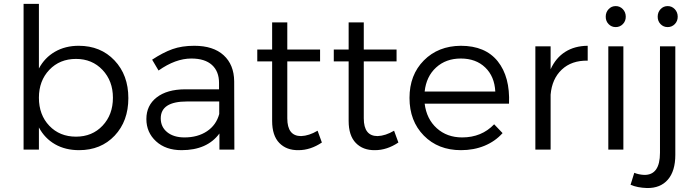

<svg xmlns="http://www.w3.org/2000/svg" viewBox="-20 -762 3543 978"><path d="M380.9 -528.8Q492.7 -528.8 563.2 -454.3Q633.8 -379.9 633.8 -262.2Q633.8 -145 564 -71Q494.1 2.9 382.8 2.9Q313 2.9 260.5 -27.1Q208 -57.1 178.2 -112.8V0H100.1V-742.2H178.2V-413.1Q207.5 -468.3 260 -498.5Q312.5 -528.8 380.9 -528.8ZM367.2 -65.9Q449.7 -65.9 502.4 -121.8Q555.2 -177.7 555.2 -264.2Q555.2 -349.6 502.2 -405.8Q449.2 -461.9 367.2 -461.9Q284.2 -461.9 231.2 -406.2Q178.2 -350.6 178.2 -264.2Q178.2 -176.8 231.2 -121.3Q284.2 -65.9 367.2 -65.9Z M1173.8 0H1097.7V-82Q1035.2 2.9 904.8 2.9Q824.2 2.9 774.9 -42.2Q725.6 -87.4 725.6 -155.8Q725.6 -225.1 778.1 -265.9Q830.6 -306.6 922.9 -307.1H1095.7V-339.8Q1095.7 -398.4 1059.6 -431.2Q1023.4 -463.9 954.6 -463.9Q874 -463.9 787.6 -402.8L754.9 -458Q810.5 -494.6 858.4 -511.7Q906.2 -528.8 969.7 -528.8Q1066.4 -528.8 1119.1 -480.7Q1171.9 -432.6 1172.9 -348.1ZM919.9 -62Q987.3 -62 1034.4 -93.5Q1081.5 -125 1096.7 -181.2V-245.1H932.6Q798.8 -245.1 798.8 -159.2Q798.8 -115.2 831.8 -88.6Q864.7 -62 919.9 -62Z M1597.7 -96.2 1619.6 -36.1Q1561.5 2.9 1500.5 2.9Q1439.5 3.9 1402.8 -33.7Q1366.2 -71.3 1366.2 -146V-449.2H1290.5V-509.8H1366.2V-647.9H1443.4V-509.8H1610.4V-449.2H1443.4V-159.2Q1443.4 -68.8 1513.7 -68.8Q1554.2 -70.3 1597.7 -96.2Z M1987.3 -96.2 2009.3 -36.1Q1951.2 2.9 1890.1 2.9Q1829.1 3.9 1792.5 -33.7Q1755.9 -71.3 1755.9 -146V-449.2H1680.2V-509.8H1755.9V-647.9H1833V-509.8H2000V-449.2H1833V-159.2Q1833 -68.8 1903.3 -68.8Q1943.8 -70.3 1987.3 -96.2Z M2327.1 -528.8Q2452.1 -528.8 2515.4 -449.7Q2578.6 -370.6 2572.8 -233.9H2143.1Q2152.8 -155.8 2204.8 -108.9Q2256.8 -62 2334 -62Q2433.1 -62 2497.1 -128.9L2540 -84Q2502.4 -42 2448 -19.5Q2393.6 2.9 2328.1 2.9Q2211.9 2.9 2138.9 -71.3Q2065.9 -145.5 2065.9 -263.2Q2065.9 -380.4 2138.9 -454.1Q2211.9 -527.8 2327.1 -528.8ZM2143.1 -295.9H2502.9Q2499 -372.6 2451.7 -418.2Q2404.3 -463.9 2327.1 -463.9Q2251.5 -463.9 2201.4 -418.2Q2151.4 -372.6 2143.1 -295.9Z M2784.7 -409.2Q2811 -467.3 2859.1 -497.8Q2907.2 -528.3 2973.6 -528.8V-453.1Q2891.6 -454.6 2841.6 -407.5Q2791.5 -360.4 2784.7 -279.8V0H2707V-525.9H2784.7Z M3167.5 -676.8Q3167.5 -654.3 3152.6 -639.2Q3137.7 -624 3116.2 -624Q3094.7 -624 3080.1 -639.2Q3065.4 -654.3 3065.4 -676.8Q3065.4 -699.7 3080.1 -715.3Q3094.7 -731 3116.2 -731Q3137.7 -731 3152.6 -715.3Q3167.5 -699.7 3167.5 -676.8ZM3078.6 -525.9H3155.3V0H3078.6Z M3432.1 -676.8Q3432.1 -654.3 3417.2 -639.2Q3402.3 -624 3380.9 -624Q3359.4 -624 3344.7 -639.2Q3330.1 -654.3 3330.1 -676.8Q3330.1 -699.7 3344.7 -715.3Q3359.4 -731 3380.9 -731Q3402.3 -731 3417.2 -715.3Q3432.1 -699.7 3432.1 -676.8ZM3210.9 118.2Q3232.4 127.4 3261.2 128.9Q3341.8 130.4 3341.8 16.1V-525.9H3419.9V26.9Q3419.9 108.9 3382.1 152.8Q3344.2 196.8 3275.9 195.8Q3226.6 194.3 3191.9 179.2Z"/></svg>

Font: Montserrat-Arabic Light
Style: Regular
Weight: 300
Designer: Mohamed Gaber
Foundry: Kief Type Foundry
Version: Version 5.008;PS 005.008;hotconv 1.0.88;makeotf.lib2.5.64775